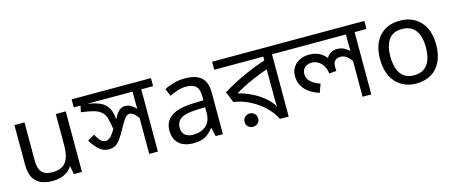

<svg xmlns="http://www.w3.org/2000/svg" viewBox="-42 -1127 3876 1641"><g transform="rotate(-15 1896.5 -306.0)"><path d="M533 -536V0H461L448 -71H444Q427 -43 400 -25Q373 -7 341 1.5Q309 10 274 10Q210 10 166.5 -10.5Q123 -31 101 -74Q79 -117 79 -185V-536H168V-191Q168 -127 197 -95Q226 -63 287 -63Q376 -63 410.5 -113Q445 -163 445 -257V-536Z M1310 -622V-551H1205V0H1128V-353L1151 -290Q1120 -331 1097.5 -353Q1075 -375 1054 -375Q1040 -375 1028 -367Q1016 -359 1001 -336.5Q986 -314 961 -268Q934 -219 912 -187.5Q890 -156 865.5 -141.5Q841 -127 806 -127Q779 -127 754.5 -138Q730 -149 705.5 -174.5Q681 -200 653 -244L714 -281Q741 -233 759 -218Q777 -203 798 -203Q815 -203 830.5 -213.5Q846 -224 864.5 -250Q883 -276 907 -321L930 -354Q956 -408 980 -428.5Q1004 -449 1033 -449Q1066 -449 1092.5 -430.5Q1119 -412 1154 -374L1134 -373Q1130 -396 1129 -416.5Q1128 -437 1128 -458V-551H608V-622ZM889 -271Q879 -339 868.5 -379Q858 -419 832 -441Q807 -464 764 -475.5Q721 -487 656 -495L671 -571L725 -551Q782 -542 820 -528Q858 -514 881.5 -491.5Q905 -469 917 -436Q929 -403 933 -356Z M1588 -545Q1686 -545 1733 -502Q1780 -459 1780 -365V0H1716L1699 -76H1695Q1672 -47 1647.5 -27.5Q1623 -8 1591.5 1Q1560 10 1515 10Q1467 10 1428.5 -7Q1390 -24 1368 -59.5Q1346 -95 1346 -149Q1346 -229 1409 -272.5Q1472 -316 1603 -320L1694 -323V-355Q1694 -422 1665 -448Q1636 -474 1583 -474Q1541 -474 1503 -461.5Q1465 -449 1432 -433L1405 -499Q1440 -518 1488 -531.5Q1536 -545 1588 -545ZM1614 -259Q1514 -255 1475.5 -227Q1437 -199 1437 -148Q1437 -103 1464.5 -82Q1492 -61 1535 -61Q1603 -61 1648 -98.5Q1693 -136 1693 -214V-262Z M2467 -622V-551H2362V0H2285Q2255 -60 2202.5 -110.5Q2150 -161 2082 -196Q2014 -231 1937 -243L1898 -339Q1994 -397 2096.5 -444Q2199 -491 2308 -524L2285 -482V-551H1851V-622ZM2285 -474 2306 -446Q2230 -421 2146 -384.5Q2062 -348 1991 -304Q2045 -292 2106 -263Q2167 -234 2219 -190Q2271 -146 2299 -88H2290Q2288 -111 2286.5 -134Q2285 -157 2285 -189ZM2046 6Q2021 6 2003.5 -10Q1986 -26 1986 -52Q1986 -78 2003.5 -95Q2021 -112 2046 -112Q2071 -112 2088.5 -95Q2106 -78 2106 -52Q2106 -26 2088.5 -10Q2071 6 2046 6Z M3198 -622V-551H3093V0H3016V-335L3022 -309Q3000 -341 2975.5 -360Q2951 -379 2922 -379Q2907 -379 2891.5 -373.5Q2876 -368 2865.5 -353Q2855 -338 2855 -307Q2855 -296 2855.5 -287.5Q2856 -279 2857 -271L2792 -266Q2788 -307 2770 -335.5Q2752 -364 2726 -379Q2700 -394 2670 -394Q2643 -394 2624 -383.5Q2605 -373 2595 -355.5Q2585 -338 2585 -316Q2585 -276 2614.5 -248Q2644 -220 2698 -201L2671 -127Q2623 -142 2585 -168Q2547 -194 2525 -232Q2503 -270 2503 -320Q2503 -365 2525 -397.5Q2547 -430 2584 -448Q2621 -466 2665 -466Q2718 -466 2756 -446.5Q2794 -427 2826 -384L2811 -383Q2821 -416 2849.5 -433.5Q2878 -451 2909 -451Q2945 -451 2971 -437Q2997 -423 3028 -397L3019 -382Q3018 -403 3017 -424Q3016 -445 3016 -467V-551H2447V-622Z M3739 -269Q3739 -180 3708.5 -117.5Q3678 -55 3622 -22.5Q3566 10 3489 10Q3418 10 3362.5 -22.5Q3307 -55 3275 -117.5Q3243 -180 3243 -269Q3243 -402 3310 -474Q3377 -546 3492 -546Q3565 -546 3620.5 -513.5Q3676 -481 3707.5 -419.5Q3739 -358 3739 -269ZM3334 -269Q3334 -206 3350.5 -159.5Q3367 -113 3402 -88Q3437 -63 3491 -63Q3545 -63 3580 -88Q3615 -113 3631.5 -159.5Q3648 -206 3648 -269Q3648 -333 3631 -378Q3614 -423 3579.5 -447.5Q3545 -472 3490 -472Q3408 -472 3371 -418Q3334 -364 3334 -269Z"/></g></svg>

Font: bangla15
Style: Regular
Weight: 400
Designer: Jelle Bosma - Monotype Design Team
Foundry: Monotype Imaging Inc.
Version: Version 2.006